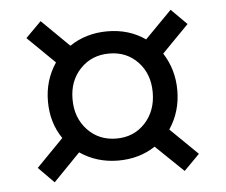

<svg xmlns="http://www.w3.org/2000/svg" viewBox="-43 -640 732 623"><g transform="rotate(-5 322.5 -328.5)"><path d="M323.2 -539.1Q393.6 -539.1 446.8 -502L534.2 -590.8L585 -540L498 -451.2Q533.2 -396.5 533.2 -329.1Q533.2 -259.3 496.1 -204.1L585 -117.2L534.2 -65.9L443.8 -152.8Q391.6 -118.2 323.2 -118.2Q253.4 -118.2 198.2 -155.8L110.8 -65.9L60.1 -117.2L147.9 -207Q111.8 -259.3 111.8 -329.1Q111.8 -397.9 148.9 -453.1L60.1 -540L110.8 -590.8L200.2 -502.9Q253.9 -539.1 323.2 -539.1ZM191.9 -329.1Q191.9 -268.6 229 -229.2Q266.1 -189.9 323.2 -189.9Q379.9 -189.9 416.5 -229.2Q453.1 -268.6 453.1 -329.1Q453.1 -389.2 416.5 -428Q379.9 -466.8 323.2 -466.8Q266.1 -466.8 229 -428Q191.9 -389.2 191.9 -329.1Z"/></g></svg>

Font: Human Sans
Style: Regular
Weight: 400
Designer: Tim Radville
Foundry: Continuum
Version: Version 1.000;FEAKit 1.0